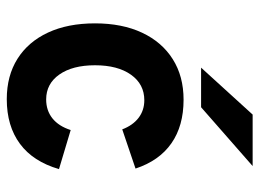

<svg xmlns="http://www.w3.org/2000/svg" viewBox="-122 -650 784 581"><g transform="rotate(90 270.5 -360.0)"><path d="M280.6 12Q209.8 12 158.4 -20.4Q107 -52.8 79.1 -112.7Q51.2 -172.6 51.2 -255Q51.2 -337.3 79.5 -397.5Q107.7 -457.6 159.6 -490.3Q211.4 -523 282.2 -523Q361.4 -523 414.1 -486.2Q466.9 -449.4 490.6 -377.6L372 -337.4Q359.8 -369.5 337 -386.9Q314.2 -404.2 283.8 -404.2Q235.3 -404.2 206.7 -364Q178 -323.8 178 -255Q178 -187 206 -147.1Q234 -107.2 281.4 -107.2Q314.8 -107.2 338.6 -126.1Q362.4 -145.1 374 -181.4L492.2 -146Q469.5 -67.7 415.7 -27.9Q361.9 12 280.6 12ZM185.2 -576 327.2 -732H483L305 -576Z"/></g></svg>

Font: Overpass
Style: Regular
Weight: 400
Designer: Delve Withrington, Dave Bailey, Thomas Jockin
Foundry: Delve Fonts LLC
Version: Version 4.000